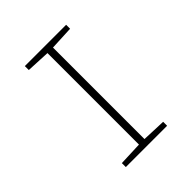

<svg xmlns="http://www.w3.org/2000/svg" viewBox="-198 -837 960 960"><g transform="rotate(-45 281.5 -357.0)"><path d="M136 0H428V-28L301 -33V-680L428 -686V-714H136V-686L262 -680V-33L136 -28Z"/></g></svg>

Font: Noto Sans Mono SemiCondensed ExtraLight
Style: Regular
Weight: 200
Width: 4
Designer: Monotype Design Team
Foundry: Monotype Imaging Inc.
Version: Version 2.014